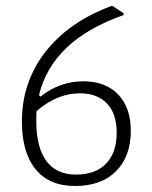

<svg xmlns="http://www.w3.org/2000/svg" viewBox="-20 -613 508 640"><path d="M416 -177Q416 -92 367 -42.5Q318 7 230 7Q144 7 98.5 -49Q53 -105 53 -208Q53 -339 131 -439.5Q209 -540 351 -593H355L392 -569V-563Q271 -520 201.5 -453.5Q132 -387 110 -296L115 -291Q179 -342 258 -342Q332 -342 374 -298Q416 -254 416 -177ZM369 -171Q369 -234 336.5 -268Q304 -302 246 -302Q171 -302 102 -243Q101 -232 101 -209Q101 -122 134.5 -76.5Q168 -31 233 -31Q298 -31 333.5 -67.5Q369 -104 369 -171Z"/></svg>

Font: t
Style: Regular
Weight: 300
Designer: Juan Pablo del Peral
Foundry: Huerta Tipografica
Version: Version 2.004; ttfautohint (v1.8.1)